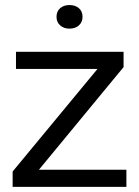

<svg xmlns="http://www.w3.org/2000/svg" viewBox="-20 -726 541 746"><path d="M29.1 0V-59.6L358.7 -458.1H42.1V-524.7H460.1V-465.3L131.3 -66.6H471.1V0ZM250.1 -614.7Q228 -614.7 213.8 -627.3Q199.6 -639.9 199.6 -660.6Q199.6 -682 213.8 -694.2Q228 -706.4 250.1 -706.4Q272.3 -706.4 286.5 -694.2Q300.7 -682 300.7 -660.6Q300.7 -639.9 286.5 -627.3Q272.3 -614.7 250.1 -614.7Z"/></svg>

Font: Mona Sans ExtraLight
Style: Regular
Weight: 200
Designer: Deni Anggara
Foundry: GitHub
Version: Version 2.000